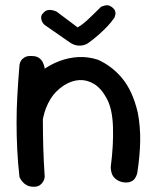

<svg xmlns="http://www.w3.org/2000/svg" viewBox="-20 -711 595 730"><path d="M443 -19Q426 -24 417 -33Q408 -42 405 -51.5Q402 -61 401.5 -68.5Q401 -76 401 -76Q412 -160 409.5 -229.5Q407 -299 385 -338Q365 -375 338 -391.5Q311 -408 282 -406.5Q253 -405 224 -387Q190 -365 171 -333Q152 -301 144.5 -265Q137 -229 136 -195Q137 -163 137 -137Q137 -111 138 -91Q139 -71 140 -58Q140 -58 139.5 -54Q139 -50 137 -44Q135 -38 128.5 -33Q122 -28 108 -27Q96 -26 87 -32Q78 -38 72.5 -44Q67 -50 67 -50Q56 -68 55.5 -85Q55 -102 56.5 -123Q58 -144 53 -174Q51 -211 51.5 -241.5Q52 -272 56 -299.5Q60 -327 69 -351Q78 -375 94 -398Q114 -424 143 -445Q172 -466 206.5 -479Q241 -492 278 -494Q315 -496 352 -484Q377 -473 400.5 -455.5Q424 -438 444 -414Q464 -390 479 -357.5Q494 -325 504 -282Q514 -229 513 -174Q512 -119 502 -54Q502 -54 500 -47Q498 -40 492.5 -32Q487 -24 475 -19.5Q463 -15 443 -19ZM104 -1Q90 -2 80.5 -7.5Q71 -13 65 -20.5Q59 -28 56.5 -33Q54 -38 54 -38Q48 -92 45.5 -143Q43 -194 43 -244.5Q43 -295 46 -349Q49 -403 54 -463Q54 -463 55 -468.5Q56 -474 60.5 -481Q65 -488 74.5 -493.5Q84 -499 101 -498Q118 -498 128 -491Q138 -484 142.5 -474.5Q147 -465 148.5 -458Q150 -451 150 -451Q147 -401 145 -353Q143 -305 143 -255Q143 -205 144.5 -151.5Q146 -98 150 -39Q150 -39 149 -33Q148 -27 143.5 -19.5Q139 -12 130 -6Q121 0 104 -1ZM245 -550 150 -616Q150 -616 146 -620Q142 -624 139 -631Q136 -638 136.5 -646.5Q137 -655 146 -663Q153 -671 161.5 -672.5Q170 -674 177.5 -672.5Q185 -671 190 -669Q195 -667 195 -667L275 -607Q292 -616 313.5 -636Q335 -656 364 -685Q364 -685 370 -687.5Q376 -690 385 -691Q394 -692 404 -685Q414 -678 417 -670.5Q420 -663 419 -657.5Q418 -652 416.5 -648Q415 -644 415 -644Q403 -626 388.5 -611Q374 -596 357.5 -581Q341 -566 319 -550Q311 -543 298 -539.5Q285 -536 271.5 -538.5Q258 -541 245 -550Z"/></svg>

Font: Sour Gummy
Style: Regular
Weight: 400
Designer: Stefie Justprince
Foundry: Eifetstype
Version: Version 1.000